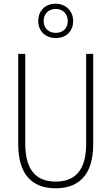

<svg xmlns="http://www.w3.org/2000/svg" viewBox="-20 -1004 600 1034"><path d="M281 -799C335 -799 374 -835 374 -891C374 -946 333 -984 279 -984C226 -984 186 -948 186 -891C186 -833 228 -799 281 -799ZM281 -827C239 -827 215 -855 215 -891C215 -928 240 -956 280 -956C318 -956 345 -929 345 -891C345 -853 320 -827 281 -827ZM482 -228V-714H444V-229C444 -82 380 -26 280 -26C176 -26 116 -87 116 -231V-714H78V-229C78 -67 150 10 280 10C399 10 482 -56 482 -228Z"/></svg>

Font: Noto Sans Ethiopic Condensed ExtraLight
Style: Regular
Weight: 200
Width: 3
Designer: Monotype Design Team
Foundry: Monotype Imaging Inc.
Version: Version 2.102